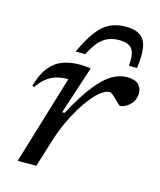

<svg xmlns="http://www.w3.org/2000/svg" viewBox="-108 -790 724 868"><g transform="rotate(15 254.0 -356.0)"><path d="M183 -415.5Q182 -415.5 180.5 -415.5Q179 -415.5 177.5 -415.5Q150 -415.5 126.5 -408.5Q103 -401.5 82.2 -385.2Q61.5 -369 42.5 -341L33.5 -345Q50 -403 76.2 -435.2Q102.5 -467.5 138 -480.2Q173.5 -493 216 -493Q224.5 -493 233 -492.5Q241.5 -492 250.5 -491.2Q259.5 -490.5 268 -488.5L194.5 -264H206Q252 -349.5 291 -399.8Q330 -450 366 -471.8Q402 -493.5 438 -493.5Q475.5 -493.5 491.8 -477Q508 -460.5 508 -437.5Q508 -412 495.5 -394.5Q483 -377 467 -368.2Q451 -359.5 440.5 -359.5Q437.5 -359.5 430 -366.5Q422.5 -373.5 412.5 -383.5Q403 -393.5 393.8 -400.8Q384.5 -408 379 -408Q362.5 -408 342 -393.2Q321.5 -378.5 300 -352.2Q278.5 -326 257.2 -291Q236 -256 217.5 -215.5Q199 -175 185.5 -132L144.5 0H57.5ZM360.5 -646Q332.5 -646 309.5 -636.8Q286.5 -627.5 266.8 -605.5Q247 -583.5 228 -545H182.5Q212.5 -609.5 240.5 -646Q268.5 -682.5 300.5 -697.5Q332.5 -712.5 373.5 -712.5Q416.5 -712.5 440.8 -696Q465 -679.5 471.8 -643Q478.5 -606.5 470 -545H432Q437 -603.5 420.2 -624.8Q403.5 -646 360.5 -646Z"/></g></svg>

Font: Newsreader 10pt
Style: Italic
Weight: 400
Italic angle: -17°
Version: Version 1.003